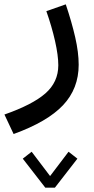

<svg xmlns="http://www.w3.org/2000/svg" viewBox="-118 -348 432 879"><path d="M133.3 511.2H89.4L-13.7 378.4L26.9 346.7L111.3 458L195.8 346.7L236.3 378.4ZM94.2 -296.9 183.1 -328.1Q210.4 -247.1 226.3 -177.5Q242.2 -107.9 242.2 -51.8Q242.2 57.6 170.7 133.5Q99.1 209.5 -55.7 265.6L-97.7 176.3Q30.8 131.3 89.8 79.6Q148.9 27.8 148.9 -49.3Q148.9 -94.2 134 -160.2Q119.1 -226.1 94.2 -296.9Z"/></svg>

Font: Estedad-FD Medium
Style: Regular
Weight: 500
Designer: Amin Abedi
Version: Version 7.3